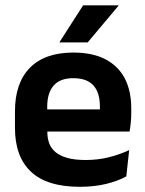

<svg xmlns="http://www.w3.org/2000/svg" viewBox="-20 -706 559 738"><path d="M286.5 12Q160.5 12 99 -46Q37.5 -104 37.5 -214V-278Q37.5 -387 95 -445.5Q152.5 -504 262 -504Q336 -504 385.5 -478Q435 -452 459.8 -404.2Q484.5 -356.5 484.5 -290V-272.5Q484.5 -254.5 482.8 -235.8Q481 -217 478 -200.5H362Q363.5 -228 363.8 -252.8Q364 -277.5 364 -297.5Q364 -332 353 -356.2Q342 -380.5 319.5 -393Q297 -405.5 262 -405.5Q210.5 -405.5 186 -377Q161.5 -348.5 161.5 -296V-250.5L162 -236V-197.5Q162 -174.5 169.2 -155Q176.5 -135.5 193.5 -121.2Q210.5 -107 238.8 -99Q267 -91 309.5 -91Q355.5 -91 397.2 -101.2Q439 -111.5 476.5 -129L465.5 -28Q432 -9.5 386.8 1.2Q341.5 12 286.5 12ZM452 -200.5H105.5V-285.5H452ZM209 -544.5 299.5 -685.5H435.5V-684L317 -543H209Z"/></svg>

Font: Anek Kannada Medium SemiBold
Style: Regular
Weight: 600
Version: Version 1.003